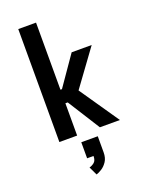

<svg xmlns="http://www.w3.org/2000/svg" viewBox="-183 -839 917 1198"><g transform="rotate(-20 275.0 -240.0)"><path d="M94.5 0V-750H212.5V-304.5H222.5L358 -500H491L317 -261.5L496.5 0H363.5L228 -214.5H212.5V0ZM222.5 154.5V48H332V154.5Q332 191.5 316 215.5Q300 239.5 279 252.5Q258 265.5 243.5 269.5L217 213.5Q233 210 249 197.5Q265 185 265 154.5Z"/></g></svg>

Font: Trispace SemiCondensed Medium
Style: Regular
Weight: 500
Width: 4
Designer: Tyler Finck
Foundry: Etcetera Type Company
Version: Version 1.210; ttfautohint (v1.8.3)